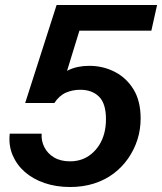

<svg xmlns="http://www.w3.org/2000/svg" viewBox="-20 -740 650 770"><path d="M261 10Q205 10 158.5 -6Q112 -22 79.5 -50.5Q47 -79 30.5 -118Q14 -157 19 -204H147Q145 -175 158 -149.5Q171 -124 197 -108.5Q223 -93 261 -93Q286 -93 307.5 -100.5Q329 -108 347 -123Q365 -138 378 -158.5Q391 -179 398 -205Q405 -231 405 -262Q405 -325 377 -352.5Q349 -380 302 -380Q271 -380 244.5 -368.5Q218 -357 198 -327H81L207 -720H610L587 -617H236L304 -635L228 -388L191 -411Q218 -441 254 -458.5Q290 -476 338 -476Q393 -476 440 -452Q487 -428 515.5 -381.5Q544 -335 544 -265Q544 -220 531 -179.5Q518 -139 493.5 -104Q469 -69 435 -43.5Q401 -18 357 -4Q313 10 261 10Z"/></svg>

Font: Instrument Sans SemiBold
Style: Italic
Weight: 600
Italic angle: -13°
Designer: Rodrigo Fuenzalida
Foundry: fragTYPE
Version: Version 1.000;gftools[0.9.28]